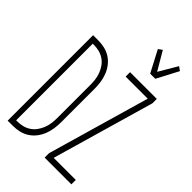

<svg xmlns="http://www.w3.org/2000/svg" viewBox="-284 -1070 1168 1168"><g transform="rotate(45 300.0 -486.0)"><path d="M71 0H26V-735H71Q99 -735 126.5 -728.5Q154 -722 177.5 -706.5Q201 -691 218 -668.5Q235 -646 245 -620Q255 -594 259 -566Q263 -538 263 -510V-225Q263 -197 259 -169Q255 -141 245 -115Q235 -89 218 -66.5Q201 -44 177.5 -28.5Q154 -13 126.5 -6.5Q99 0 71 0ZM61 -38H71Q94 -38 116.5 -43.5Q139 -49 158.5 -62Q178 -75 191.5 -94Q205 -113 213.5 -134.5Q222 -156 225 -179Q228 -202 228 -225V-510Q228 -533 225 -556Q222 -579 213.5 -600.5Q205 -622 191.5 -641Q178 -660 158.5 -673Q139 -686 116.5 -691.5Q94 -697 71 -697H61ZM437 -815 364 -954 389 -972 459 -853 529 -972 554 -954 481 -815ZM574 0H344V-38L534 -697H344V-735H574V-697L384 -38H574Z"/></g></svg>

Font: Iosevka Extralight Extended
Style: Regular
Weight: 200
Width: 7
Monospace: yes
Designer: Belleve Invis
Foundry: Belleve Invis
Version: Version 32.5.0; ttfautohint (v1.8.4)